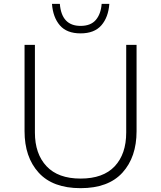

<svg xmlns="http://www.w3.org/2000/svg" viewBox="-20 -964 840 1001"><path d="M108 -280V-730H162V-273Q162 -162 222.5 -97.5Q283 -33 400 -33Q518 -33 578 -97Q638 -161 638 -273V-730H692V-280Q692 -145 618.5 -64Q545 17 400 17Q255 17 181.5 -64Q108 -145 108 -280ZM251 -944H292Q301 -829 400 -829Q453 -829 479.5 -860Q506 -891 510 -944H550Q545 -874 508.5 -832Q472 -790 400 -790Q328 -790 292 -832Q256 -874 251 -944Z"/></svg>

Font: Sora-SIA ExtraLight
Style: Regular
Weight: 200
Designer: Jonathan Barnbrook, Julián Moncada
Foundry: Barnbrook Fonts
Version: Version 2.000